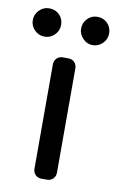

<svg xmlns="http://www.w3.org/2000/svg" viewBox="-102 -703 458 748"><g transform="rotate(10 127.0 -329.5)"><path d="M32 -547Q9 -547 -7.5 -563.5Q-24 -580 -24 -603Q-24 -626 -7.5 -642.5Q9 -659 32 -659Q56 -659 72 -643Q88 -627 88 -603Q88 -580 71.5 -563.5Q55 -547 32 -547ZM222 -547Q200 -547 183.5 -564Q167 -581 167 -603Q167 -626 183 -642.5Q199 -659 222 -659Q246 -659 262 -643Q278 -627 278 -603Q278 -580 261.5 -563.5Q245 -547 222 -547ZM83 -34V-446Q83 -461 92.5 -470.5Q102 -480 117 -480H138Q153 -480 162.5 -470.5Q172 -461 172 -446V-34Q172 -19 162.5 -9.5Q153 0 138 0H117Q102 0 92.5 -9.5Q83 -19 83 -34Z"/></g></svg>

Font: Higure Gothic Medium
Style: Regular
Weight: 500
Designer: Yoshimichi Ohira
Foundry: Positype
Version: Version 1.000